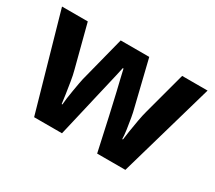

<svg xmlns="http://www.w3.org/2000/svg" viewBox="-106 -751 1069 955"><g transform="rotate(30 428.0 -273.0)"><path d="M485 -191Q481 -208 473.5 -241.5Q466 -275 457 -313.5Q448 -352 440 -384.5Q432 -417 429 -432H425Q422 -417 414.5 -384.5Q407 -352 398 -313.5Q389 -275 381 -241Q373 -207 369 -189L325 0H165L10 -546H158L221 -304Q228 -279 233.5 -244Q239 -209 244 -176.5Q249 -144 251 -125H255Q256 -139 259 -162.5Q262 -186 266.5 -211Q271 -236 274.5 -256.5Q278 -277 280 -284L347 -546H511L575 -284Q579 -270 584.5 -239Q590 -208 594.5 -176Q599 -144 599 -125H603Q605 -142 610 -174.5Q615 -207 621.5 -243Q628 -279 635 -304L700 -546H846L689 0H527Z"/></g></svg>

Font: Noto Sans Bengali UI
Style: Bold
Weight: 700
Designer: Jelle Bosma - Monotype Design Team
Foundry: Monotype Imaging Inc.
Version: Version 2.003; ttfautohint (v1.8.4.7-5d5b)